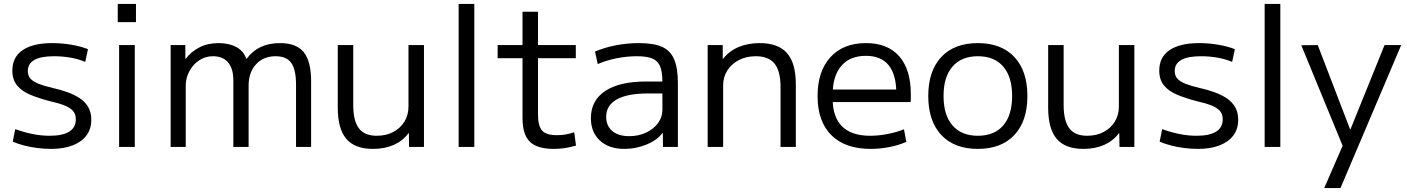

<svg xmlns="http://www.w3.org/2000/svg" viewBox="-20 -750 7181 980"><path d="M241 10Q207 10 171 5.5Q135 1 102.5 -7.5Q70 -16 45 -27L58 -91Q98 -76 143.5 -66.5Q189 -57 233 -57Q299 -57 333 -78Q367 -99 367 -141Q367 -168 352 -184.5Q337 -201 307.5 -212.5Q278 -224 233 -234Q179 -248 135.5 -266Q92 -284 67.5 -313.5Q43 -343 43 -390Q43 -458 95.5 -494Q148 -530 247 -530Q294 -530 342.5 -522Q391 -514 429 -499L415 -434Q380 -449 339 -456Q298 -463 256 -463Q189 -463 155.5 -444Q122 -425 122 -388Q122 -363 136 -348Q150 -333 178 -322Q206 -311 249 -301Q290 -292 325.5 -279Q361 -266 388 -248Q415 -230 430.5 -203Q446 -176 446 -139Q446 -92 421.5 -59Q397 -26 351 -8Q305 10 241 10Z M581 -637V-730H674V-637ZM588 0V-520H668V0Z M851 0V-520H926V-450H928Q955 -486 997.5 -508Q1040 -530 1095 -530Q1150 -530 1187 -509.5Q1224 -489 1237 -450H1239Q1268 -490 1310.5 -510Q1353 -530 1409 -530Q1493 -530 1530.5 -483.5Q1568 -437 1568 -335V0H1491V-318Q1491 -395 1466.5 -429Q1442 -463 1387 -463Q1325 -463 1287 -422Q1249 -381 1249 -313V0H1171V-340Q1171 -400 1144 -431.5Q1117 -463 1067 -463Q1028 -463 996.5 -442Q965 -421 946.5 -386.5Q928 -352 928 -313V0Z M1884 10Q1791 10 1747.5 -41.5Q1704 -93 1704 -200V-520H1783V-214Q1783 -133 1812 -95Q1841 -57 1903 -57Q1951 -57 1987.5 -76.5Q2024 -96 2044.5 -129.5Q2065 -163 2065 -207V-520H2144V0H2068L2067 -70H2065Q2036 -31 1990 -10.5Q1944 10 1884 10Z M2321 0V-730H2401V0Z M2807 10Q2722 10 2684.5 -26.5Q2647 -63 2647 -147V-453H2520V-520H2647V-690H2726V-520H2919V-453H2726V-167Q2726 -107 2747 -83.5Q2768 -60 2822 -60Q2846 -60 2868.5 -64Q2891 -68 2911 -75L2920 -7Q2890 2 2862.5 6Q2835 10 2807 10Z M3167 10Q3088 10 3042 -32.5Q2996 -75 2996 -147Q2996 -237 3069 -285.5Q3142 -334 3278 -334H3361Q3361 -384 3349 -412Q3337 -440 3309 -451.5Q3281 -463 3231 -463Q3181 -463 3129.5 -453Q3078 -443 3031 -423L3017 -487Q3067 -508 3124.5 -519Q3182 -530 3241 -530Q3316 -530 3359 -511Q3402 -492 3421 -447Q3440 -402 3440 -327V0H3364L3363 -71H3361Q3335 -35 3280.5 -12.5Q3226 10 3167 10ZM3192 -55Q3239 -55 3277.5 -73Q3316 -91 3338.5 -121.5Q3361 -152 3361 -189V-273H3288Q3182 -273 3128 -242.5Q3074 -212 3074 -154Q3074 -108 3105 -81.5Q3136 -55 3192 -55Z M3592 0V-520H3669V-450H3671Q3701 -489 3749 -509.5Q3797 -530 3858 -530Q3952 -530 3997 -479Q4042 -428 4042 -320V0H3964V-306Q3964 -387 3933.5 -425Q3903 -463 3838 -463Q3789 -463 3751.5 -443.5Q3714 -424 3692.5 -390.5Q3671 -357 3671 -313V0Z M4424 10Q4294 10 4223.5 -60Q4153 -130 4153 -260Q4153 -386 4218.5 -458Q4284 -530 4400 -530Q4511 -530 4570 -462.5Q4629 -395 4629 -269Q4629 -259 4629 -248Q4629 -237 4628 -229H4196V-293H4570L4555 -272Q4555 -369 4516 -417Q4477 -465 4400 -465Q4318 -465 4274 -413.5Q4230 -362 4230 -267V-247Q4230 -152 4278.5 -104.5Q4327 -57 4421 -57Q4464 -57 4510.5 -66Q4557 -75 4594 -90L4606 -26Q4568 -9 4520 0.5Q4472 10 4424 10Z M4971 10Q4851 10 4784.5 -61Q4718 -132 4718 -260Q4718 -388 4784.5 -459Q4851 -530 4971 -530Q5091 -530 5157.5 -459Q5224 -388 5224 -260Q5224 -132 5157.5 -61Q5091 10 4971 10ZM4971 -57Q5055 -57 5100.5 -109.5Q5146 -162 5146 -260Q5146 -358 5100.5 -410.5Q5055 -463 4971 -463Q4888 -463 4842 -410.5Q4796 -358 4796 -260Q4796 -162 4842 -109.5Q4888 -57 4971 -57Z M5510 10Q5417 10 5373.5 -41.5Q5330 -93 5330 -200V-520H5409V-214Q5409 -133 5438 -95Q5467 -57 5529 -57Q5577 -57 5613.5 -76.5Q5650 -96 5670.5 -129.5Q5691 -163 5691 -207V-520H5770V0H5694L5693 -70H5691Q5662 -31 5616 -10.5Q5570 10 5510 10Z M6095 10Q6061 10 6025 5.5Q5989 1 5956.5 -7.5Q5924 -16 5899 -27L5912 -91Q5952 -76 5997.5 -66.5Q6043 -57 6087 -57Q6153 -57 6187 -78Q6221 -99 6221 -141Q6221 -168 6206 -184.5Q6191 -201 6161.5 -212.5Q6132 -224 6087 -234Q6033 -248 5989.5 -266Q5946 -284 5921.5 -313.5Q5897 -343 5897 -390Q5897 -458 5949.5 -494Q6002 -530 6101 -530Q6148 -530 6196.5 -522Q6245 -514 6283 -499L6269 -434Q6234 -449 6193 -456Q6152 -463 6110 -463Q6043 -463 6009.5 -444Q5976 -425 5976 -388Q5976 -363 5990 -348Q6004 -333 6032 -322Q6060 -311 6103 -301Q6144 -292 6179.5 -279Q6215 -266 6242 -248Q6269 -230 6284.5 -203Q6300 -176 6300 -139Q6300 -92 6275.5 -59Q6251 -26 6205 -8Q6159 10 6095 10Z M6435 0V-730H6515V0Z M6739 210 6833 -6 6622 -519 6706 -520 6871 -90H6873L7047 -520H7132L6822 210Z"/></svg>

Font: M PLUS 1
Style: Regular
Weight: 400
Designer: Coji Morishita
Foundry: UNDERFOREST DESIGN
Version: Version 1.001